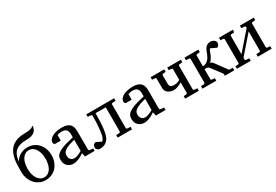

<svg xmlns="http://www.w3.org/2000/svg" viewBox="48 -1637 3711 2580"><g transform="rotate(-30 1904.0 -347.0)"><path d="M405.8 -241.2Q405.8 -283.7 396.5 -322Q387.2 -360.4 369.6 -388.9Q352.1 -417.5 326.2 -434.3Q300.3 -451.2 267.1 -451.2Q231.9 -451.2 205.8 -434.3Q179.7 -417.5 162.4 -388.9Q145 -360.4 136.5 -322Q127.9 -283.7 127.9 -241.2Q127.9 -197.8 137.2 -159.7Q146.5 -121.6 164.3 -92.8Q182.1 -64 208 -47.4Q233.9 -30.8 267.1 -30.8Q301.8 -30.8 327.9 -47.4Q354 -64 371.3 -92.8Q388.7 -121.6 397.2 -159.7Q405.8 -197.8 405.8 -241.2ZM500 -241.2Q500 -188.5 483.4 -142.1Q466.8 -95.7 436.3 -61.5Q405.8 -27.3 362.8 -7.6Q319.8 12.2 267.1 12.2Q212.9 12.2 169.9 -9.3Q127 -30.8 96.7 -66.4Q66.4 -102.1 50.3 -147.5Q34.2 -192.9 34.2 -241.2V-317.9Q34.2 -389.6 44.7 -444.1Q55.2 -498.5 74.7 -538.1Q94.2 -577.6 122.1 -604Q149.9 -630.4 184.1 -646Q218.3 -661.6 258.1 -668.2Q297.9 -674.8 341.8 -674.8Q383.3 -674.8 407.5 -679.7Q431.6 -684.6 444.3 -690.4Q459 -697.3 463.9 -706.1H479Q474.6 -684.6 466.6 -663.3Q458.5 -642.1 440.4 -625Q422.4 -607.9 391.4 -597.4Q360.4 -586.9 310.1 -586.9Q260.3 -586.9 224.4 -578.6Q188.5 -570.3 163.6 -555.9Q138.7 -541.5 123 -522Q107.4 -502.4 97.9 -480Q88.4 -457.5 83.5 -432.9Q78.6 -408.2 75.2 -383.8Q85.4 -402.8 102.3 -422.6Q119.1 -442.4 143.3 -458.3Q167.5 -474.1 198.2 -484.1Q229 -494.1 267.1 -494.1Q321.3 -494.1 364.5 -473.9Q407.7 -453.6 437.7 -419.2Q467.8 -384.8 483.9 -338.9Q500 -293 500 -241.2Z M866.2 -267.1Q821.3 -255.9 789.3 -244.9Q757.3 -233.9 735.4 -222.7Q713.4 -211.4 700.7 -200.2Q688 -189 681.2 -177.5Q674.3 -166 672.4 -154.1Q670.4 -142.1 670.4 -129.9Q670.4 -114.3 675.3 -100.1Q680.2 -85.9 689.7 -75Q699.2 -64 713.1 -57.4Q727.1 -50.8 745.1 -50.8Q765.1 -50.8 786.6 -57.4Q808.1 -64 825.7 -72.3Q846.2 -81.5 866.2 -94.2ZM879.4 0 866.2 -59.1Q840.3 -40 813 -25.4Q801.3 -19 787.6 -13.2Q773.9 -7.3 759.8 -2.7Q745.6 2 730.7 4.9Q715.8 7.8 701.2 7.8Q674.3 7.8 650.6 -0.7Q627 -9.3 609.4 -26.1Q591.8 -43 581.5 -67.1Q571.3 -91.3 571.3 -123Q571.3 -141.6 575 -158.2Q578.6 -174.8 589.6 -190.4Q600.6 -206.1 620.6 -220.5Q640.6 -234.9 673.3 -249Q706.1 -263.2 753.4 -277.1Q800.8 -291 866.2 -305.2V-348.1Q866.2 -398.4 845 -422.6Q823.7 -446.8 775.4 -446.8Q749 -446.8 730.5 -441.9Q711.9 -437 704.1 -434.1V-347.2H631.3Q624.5 -347.2 617.9 -348.1Q611.3 -349.1 606 -352.3Q600.6 -355.5 597.4 -361.1Q594.2 -366.7 594.2 -376Q594.2 -406.7 612.8 -429Q631.3 -451.2 661.1 -465.3Q690.9 -479.5 728 -486.3Q765.1 -493.2 802.2 -493.2Q848.6 -493.2 879.2 -482.2Q909.7 -471.2 927.5 -451.4Q945.3 -431.6 952.6 -404.3Q960 -377 960 -344.2V-64Q960 -54.7 966.1 -48.8Q972.2 -43 981 -42L1029.3 -39.1V0Z M1386.2 0V-39.1L1434.6 -42Q1442.9 -43 1447 -47.6Q1451.2 -52.2 1451.2 -57.1V-433.1H1293.5Q1293.5 -289.6 1281.2 -196Q1269 -102.5 1245.6 -63Q1231.4 -38.1 1213.1 -23.2Q1194.8 -8.3 1175.5 -0.5Q1156.2 7.3 1137.9 9.8Q1119.6 12.2 1105.5 12.2Q1095.2 12.2 1085.7 8.1Q1076.2 3.9 1068.4 -2.9Q1060.5 -9.8 1055.9 -18.8Q1051.3 -27.8 1051.3 -38.1Q1051.3 -48.3 1054.4 -58.6Q1057.6 -68.8 1063.7 -76.9Q1069.8 -85 1079.6 -90.1Q1089.4 -95.2 1102.5 -95.2L1175.3 -59.1Q1181.2 -59.1 1186 -63.2Q1190.9 -67.4 1194.8 -73.5Q1198.7 -79.6 1202.1 -86.9Q1205.6 -94.2 1208.5 -100.1Q1216.8 -117.7 1223.1 -152.6Q1229.5 -187.5 1233.6 -231.7Q1237.8 -275.9 1240 -326.2Q1242.2 -376.5 1242.2 -424.8Q1238.3 -428.2 1236.1 -433.6Q1233.9 -439 1225.6 -439.9L1177.2 -442.9V-481.9H1609.4V-442.9L1560.5 -439.9Q1552.2 -439 1548.3 -434.3Q1544.4 -429.7 1544.4 -424.8V-57.1Q1544.4 -52.2 1548.3 -47.6Q1552.2 -43 1560.5 -42L1609.4 -39.1V0Z M1966.3 -267.1Q1921.4 -255.9 1889.4 -244.9Q1857.4 -233.9 1835.4 -222.7Q1813.5 -211.4 1800.8 -200.2Q1788.1 -189 1781.2 -177.5Q1774.4 -166 1772.5 -154.1Q1770.5 -142.1 1770.5 -129.9Q1770.5 -114.3 1775.4 -100.1Q1780.3 -85.9 1789.8 -75Q1799.3 -64 1813.2 -57.4Q1827.1 -50.8 1845.2 -50.8Q1865.2 -50.8 1886.7 -57.4Q1908.2 -64 1925.8 -72.3Q1946.3 -81.5 1966.3 -94.2ZM1979.5 0 1966.3 -59.1Q1940.4 -40 1913.1 -25.4Q1901.4 -19 1887.7 -13.2Q1874 -7.3 1859.9 -2.7Q1845.7 2 1830.8 4.9Q1815.9 7.8 1801.3 7.8Q1774.4 7.8 1750.7 -0.7Q1727.1 -9.3 1709.5 -26.1Q1691.9 -43 1681.6 -67.1Q1671.4 -91.3 1671.4 -123Q1671.4 -141.6 1675 -158.2Q1678.7 -174.8 1689.7 -190.4Q1700.7 -206.1 1720.7 -220.5Q1740.7 -234.9 1773.4 -249Q1806.2 -263.2 1853.5 -277.1Q1900.9 -291 1966.3 -305.2V-348.1Q1966.3 -398.4 1945.1 -422.6Q1923.8 -446.8 1875.5 -446.8Q1849.1 -446.8 1830.6 -441.9Q1812 -437 1804.2 -434.1V-347.2H1731.4Q1724.6 -347.2 1718 -348.1Q1711.4 -349.1 1706.1 -352.3Q1700.7 -355.5 1697.5 -361.1Q1694.3 -366.7 1694.3 -376Q1694.3 -406.7 1712.9 -429Q1731.4 -451.2 1761.2 -465.3Q1791 -479.5 1828.1 -486.3Q1865.2 -493.2 1902.3 -493.2Q1948.7 -493.2 1979.2 -482.2Q2009.8 -471.2 2027.6 -451.4Q2045.4 -431.6 2052.7 -404.3Q2060.1 -377 2060.1 -344.2V-64Q2060.1 -54.7 2066.2 -48.8Q2072.3 -43 2081.1 -42L2129.4 -39.1V0Z M2433.6 0V-39.1L2473.6 -42Q2481 -43 2485.8 -47.1Q2490.7 -51.3 2490.7 -58.1V-219.2Q2476.6 -211.4 2460.4 -203.4Q2444.3 -195.3 2428 -189Q2411.6 -182.6 2395.8 -178.7Q2379.9 -174.8 2366.7 -174.8Q2346.2 -174.8 2323.5 -179.9Q2300.8 -185.1 2281.2 -197.5Q2261.7 -210 2249 -230.7Q2236.3 -251.5 2236.3 -282.2V-423.8Q2236.3 -430.7 2231.7 -434.8Q2227.1 -439 2219.7 -439L2175.3 -442.9V-481.9H2386.7V-442.9L2346.7 -439Q2338.9 -439 2334.2 -434.8Q2329.6 -430.7 2329.6 -423.8V-294.9Q2329.6 -277.8 2332.8 -266.1Q2335.9 -254.4 2344.2 -247.1Q2352.5 -239.7 2367.2 -236.3Q2381.8 -232.9 2405.3 -232.9Q2426.8 -232.9 2447 -239.3Q2467.3 -245.6 2490.7 -256.8V-423.8Q2490.7 -430.7 2485.8 -434.8Q2481 -439 2473.6 -439L2433.6 -442.9V-481.9H2645.5V-442.9L2600.6 -439Q2592.8 -439 2588.1 -434.8Q2583.5 -430.7 2583.5 -423.8V-58.1Q2583.5 -51.3 2588.1 -47.1Q2592.8 -43 2600.6 -42L2645.5 -39.1V0Z M3049.3 0V-30.8L2931.2 -188Q2925.8 -195.3 2921.1 -200.4Q2916.5 -205.6 2908.9 -208.5Q2901.4 -211.4 2889.4 -212.6Q2877.4 -213.9 2857.4 -213.9V-57.1Q2857.4 -52.2 2861.8 -47.6Q2866.2 -43 2874.5 -42L2916.5 -39.1V0H2701.2V-39.1L2748.5 -42Q2756.8 -43 2760.5 -47.6Q2764.2 -52.2 2764.2 -57.1V-424.8Q2764.2 -429.7 2760.5 -434.3Q2756.8 -439 2748.5 -439.9L2701.2 -442.9V-481.9H2916.5V-442.9L2874.5 -439.9Q2866.2 -439 2861.8 -434.3Q2857.4 -429.7 2857.4 -424.8V-256.8Q2894 -259.3 2917.2 -273.7Q2940.4 -288.1 2959.5 -315.9Q2972.2 -335 2979.5 -351.6Q2986.8 -368.2 2992.7 -383.8Q2998.5 -399.4 3004.2 -414.3Q3009.8 -429.2 3019.5 -444.8Q3032.7 -466.8 3055.2 -480.5Q3077.6 -494.1 3103.5 -494.1Q3121.6 -494.1 3136.7 -489.3Q3151.9 -484.4 3162.8 -476.3Q3173.8 -468.3 3180.2 -457.8Q3186.5 -447.3 3186.5 -436Q3186.5 -418.9 3178.5 -404.5Q3170.4 -390.1 3153.3 -376L3060.5 -418.9Q3051.8 -410.2 3046.1 -397.7Q3040.5 -385.3 3035.4 -370.6Q3030.3 -356 3024.4 -340.3Q3018.6 -324.7 3009.3 -310.1Q3002 -297.4 2990.7 -280Q2979.5 -262.7 2962.4 -250Q2971.2 -248 2977.8 -245.1Q2984.4 -242.2 2990 -238Q2995.6 -233.9 3000.5 -228Q3005.4 -222.2 3011.2 -214.8L3138.2 -42L3196.3 -39.1V0Z M3561 0V-39.1L3606.9 -42Q3616.2 -43 3620.1 -47.6Q3624 -52.2 3624 -57.1V-356L3387.2 -84V-57.1Q3387.2 -52.2 3391.6 -47.6Q3396 -43 3404.3 -42L3451.2 -39.1V0H3236.3V-39.1L3278.3 -42Q3286.6 -43 3290.3 -47.6Q3293.9 -52.2 3293.9 -57.1V-424.8Q3293.9 -429.7 3290.3 -434.3Q3286.6 -439 3278.3 -439.9L3236.3 -442.9V-481.9H3451.2V-442.9L3404.3 -439.9Q3396 -439 3391.6 -434.3Q3387.2 -429.7 3387.2 -424.8V-138.2L3624 -410.2V-424.8Q3624 -429.7 3620.1 -434.3Q3616.2 -439 3606.9 -439.9L3561 -442.9V-481.9H3775.9V-442.9L3733.9 -439.9Q3725.6 -439 3721.4 -434.3Q3717.3 -429.7 3717.3 -424.8V-57.1Q3717.3 -52.2 3721.4 -47.6Q3725.6 -43 3733.9 -42L3775.9 -39.1V0Z"/></g></svg>

Font: Charis SIL
Style: Regular
Weight: 400
Foundry: SIL International
Version: Version 4.112